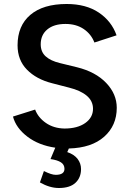

<svg xmlns="http://www.w3.org/2000/svg" viewBox="-20 -732 650 962"><path d="M180 182 200 125Q238 144 259 144Q303 144 303 114Q303 93 285.5 81.5Q268 70 233 65L257 8Q174 -4 117 -47.5Q60 -91 45 -148L156 -183Q171 -143 210 -116Q249 -89 303 -88Q368 -88 407 -115.5Q446 -143 446 -187Q446 -226 414.5 -252.5Q383 -279 326 -293L241 -315Q162 -335 115 -383Q68 -431 68 -505Q68 -603 132 -657.5Q196 -712 314 -712Q411 -712 475 -669Q539 -626 564 -555L453 -519Q437 -561 399.5 -586.5Q362 -612 308 -612Q250 -612 217 -584.5Q184 -557 184 -510Q184 -472 209 -449.5Q234 -427 280 -416L366 -395Q459 -372 512 -316.5Q565 -261 565 -192Q565 -103 502 -47Q439 9 325 12L317 30Q352 42 369 64.5Q386 87 386 115Q386 158 358 184Q330 210 275 210Q229 210 180 182Z"/></svg>

Font: Oak Sans SemiBold
Style: Regular
Weight: 600
Designer: Erik Kennedy, Walven
Foundry: Erik Kennedy, Walven
Version: Version 1.000